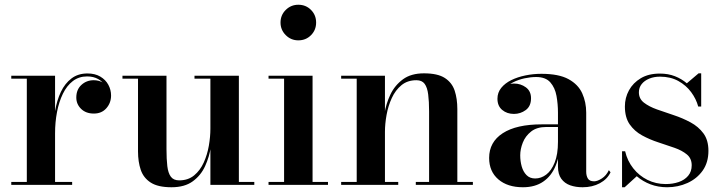

<svg xmlns="http://www.w3.org/2000/svg" viewBox="-20 -779 3044 809"><path d="M204.5 -217Q204.5 -265.5 212 -310.8Q219.5 -356 236.5 -391.8Q253.5 -427.5 281.2 -448.5Q309 -469.5 348.5 -469.5Q380.5 -469.5 402.8 -456.2Q425 -443 436.5 -421.8Q448 -400.5 448 -376.5Q448 -345.5 428.2 -323Q408.5 -300.5 375.5 -300.5Q342 -300.5 321.8 -320.2Q301.5 -340 301.5 -368Q301.5 -401.5 323 -421.2Q344.5 -441 375 -441Q395.5 -441 412 -432Q428.5 -423 437.8 -408.2Q447 -393.5 447 -376.5H435Q435 -397.5 424.2 -416Q413.5 -434.5 393.8 -445.8Q374 -457 347 -457Q312.5 -457 287 -437.5Q261.5 -418 245 -384Q228.5 -350 220.2 -307Q212 -264 212 -217ZM212 -460V-12.5H284V0H27.5V-12.5H93V-447.5H27.5V-460Z M702.5 10Q645.5 10 615 -9.8Q584.5 -29.5 573 -63.5Q561.5 -97.5 561.5 -141V-447.5H496V-460H681.5V-150.5Q681.5 -108.5 685 -79Q688.5 -49.5 700 -34.2Q711.5 -19 735 -19Q772.5 -19 798 -40Q823.5 -61 838.5 -94.2Q853.5 -127.5 860 -165.2Q866.5 -203 866.5 -236.5L875 -239Q875 -203.5 868.5 -160.8Q862 -118 844.2 -79Q826.5 -40 792.2 -15Q758 10 702.5 10ZM866.5 0V-447.5H799.5V-460H986.5V-12.5H1051.5V0Z M1237 -609Q1206 -609 1184 -631Q1162 -653 1162 -684Q1162 -715.5 1184 -737.2Q1206 -759 1237 -759Q1269 -759 1290.5 -737.2Q1312 -715.5 1312 -684Q1312 -652.5 1290.5 -630.8Q1269 -609 1237 -609ZM1297 -460V-12.5H1362V0H1111.5V-12.5H1177V-447.5H1111.5V-460Z M1602 -460V-12.5H1658V0H1417.5V-12.5H1483V-447.5H1417.5V-460ZM1907 -319.5V-12.5H1972.5V0H1732V-12.5H1788V-309.5Q1788 -351.5 1784.2 -381Q1780.5 -410.5 1769.2 -425.8Q1758 -441 1734.5 -441Q1697 -441 1671.5 -420Q1646 -399 1630.8 -365.8Q1615.5 -332.5 1608.8 -294.8Q1602 -257 1602 -223.5L1593 -221Q1593 -256.5 1599.8 -299.2Q1606.5 -342 1625 -380.8Q1643.5 -419.5 1677.8 -444.8Q1712 -470 1766.5 -470Q1824 -470 1854.2 -450.5Q1884.5 -431 1895.8 -397Q1907 -363 1907 -319.5Z M2434.5 10Q2406 10 2382.5 1.8Q2359 -6.5 2345 -25.8Q2331 -45 2331 -77.5V-304.5Q2331 -340.5 2324.8 -375Q2318.5 -409.5 2298.8 -432Q2279 -454.5 2239 -454.5Q2216 -454.5 2190.2 -449Q2164.5 -443.5 2142 -432.2Q2119.5 -421 2105.5 -403.8Q2091.5 -386.5 2091.5 -363H2077Q2077 -392 2098 -409.5Q2119 -427 2145.5 -427Q2174 -427 2195.8 -411Q2217.5 -395 2217.5 -365Q2217.5 -331.5 2195.2 -315.2Q2173 -299 2145.5 -299Q2116 -299 2096 -315.8Q2076 -332.5 2076 -363Q2076 -389 2092 -408.8Q2108 -428.5 2134.5 -441.5Q2161 -454.5 2194 -461.2Q2227 -468 2261 -468Q2334.5 -468 2375.5 -445.5Q2416.5 -423 2433.2 -385.8Q2450 -348.5 2450 -304.5V-55.5Q2450 -38.5 2457 -26.8Q2464 -15 2483.5 -15Q2497 -15 2515.8 -27Q2534.5 -39 2545.5 -62L2552.5 -53Q2539 -24 2507.5 -7Q2476 10 2434.5 10ZM2183.5 10Q2118.5 10 2079.8 -23.2Q2041 -56.5 2041 -113.5Q2041 -180.5 2098.5 -217.8Q2156 -255 2262.5 -255H2377.5V-244H2282.5Q2242 -244 2217.8 -224.8Q2193.5 -205.5 2182.8 -178Q2172 -150.5 2172 -124.5Q2172 -100 2178.2 -77.8Q2184.5 -55.5 2198.5 -41.2Q2212.5 -27 2235 -27Q2260 -27 2281.8 -43.5Q2303.5 -60 2317.2 -94.2Q2331 -128.5 2331 -181.5H2339Q2339 -123.5 2321.2 -80.5Q2303.5 -37.5 2269 -13.8Q2234.5 10 2183.5 10Z M2601 10V-141.5H2614Q2623.5 -101 2648.2 -69.8Q2673 -38.5 2708.2 -21Q2743.5 -3.5 2785 -3.5Q2815 -3.5 2839.8 -12Q2864.5 -20.5 2879.5 -38.2Q2894.5 -56 2894.5 -82.5Q2894.5 -111.5 2874.2 -128.2Q2854 -145 2822 -156.2Q2790 -167.5 2753.8 -179.2Q2717.5 -191 2685.5 -208.5Q2653.5 -226 2633.2 -255Q2613 -284 2613 -330.5Q2613 -367 2630.2 -398.5Q2647.5 -430 2680.2 -449.5Q2713 -469 2760.5 -469Q2795.5 -469 2824 -457.8Q2852.5 -446.5 2874 -428L2923.5 -470H2934.5V-330H2922Q2913.5 -362 2892.2 -390.8Q2871 -419.5 2838 -437.8Q2805 -456 2761 -456Q2736 -456 2715.8 -447.8Q2695.5 -439.5 2683.8 -424.8Q2672 -410 2672 -390Q2672 -363 2693.2 -346.5Q2714.5 -330 2748 -318Q2781.5 -306 2818.8 -293.8Q2856 -281.5 2889.5 -263.5Q2923 -245.5 2944 -217Q2965 -188.5 2965 -143.5Q2965 -94.5 2940.8 -60.2Q2916.5 -26 2876.8 -8Q2837 10 2791 10Q2753.5 10 2721 -2.2Q2688.5 -14.5 2663 -36.5L2612 10Z"/></svg>

Font: Bodoni Moda 18pt SemiBold
Style: Regular
Weight: 600
Designer: Owen Earl
Foundry: indestructible type
Version: Version 2.005